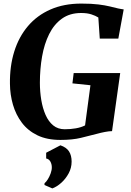

<svg xmlns="http://www.w3.org/2000/svg" viewBox="-20 -772 732 1071"><path d="M317 8.5Q242 8.5 188.8 -17.2Q135.5 -43 102 -87.5Q68.5 -132 52.2 -188Q36 -244 35.5 -304.5Q34 -402.5 59.5 -484.5Q85 -566.5 136 -626.5Q187 -686.5 261.8 -719.2Q336.5 -752 433.5 -752Q491 -752 528.8 -747.2Q566.5 -742.5 592.2 -736.2Q618 -730 638.5 -725Q646.5 -723.5 654.2 -722Q662 -720.5 670 -719.5L640 -556.5H536.5L528.5 -674.5Q512.5 -684.5 489.2 -692Q466 -699.5 432.5 -699.5Q369.5 -699.5 325.5 -668Q281.5 -636.5 254.2 -581.8Q227 -527 214.8 -457.2Q202.5 -387.5 202.5 -310.5Q202.5 -261 210.2 -214.5Q218 -168 234.2 -131Q250.5 -94 276.8 -72.5Q303 -51 341 -51Q373.5 -51 403.2 -56.2Q433 -61.5 454.5 -72.5L484.5 -296.5L384 -307L391 -364.5H650.5L605 -40.5Q589 -40.5 565.5 -36Q542 -31.5 520.5 -25.5Q479 -14.5 431.2 -3Q383.5 8.5 317 8.5ZM228 260 228.5 250Q237.5 243 247 227.8Q256.5 212.5 263 194Q269.5 175.5 269 159.5Q268.5 142.5 260.8 128.8Q253 115 237.5 112V80L317 38.5Q350.5 50 365 72.5Q379.5 95 379.5 129.5Q379.5 164.5 363 195Q346.5 225.5 322 247.5Q297.5 269.5 272 279Z"/></svg>

Font: Merriweather 48pt ExtraBold
Style: Italic
Weight: 800
Italic angle: -7.8°
Version: Version 2.101